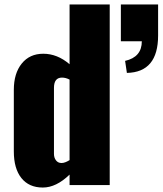

<svg xmlns="http://www.w3.org/2000/svg" viewBox="-20 -830 729 861"><path d="M172 11Q110 11 76 -31.5Q42 -74 42 -151V-427Q42 -501 77.5 -545Q113 -589 174 -589Q237 -589 292 -542V-810H472V0H292V-47Q232 11 172 11ZM549 -503 541 -557Q616 -574 616 -645H522V-810H689V-671Q689 -506 549 -503ZM256 -99Q271 -99 292 -112V-473Q275 -482 258 -482Q222 -482 222 -436V-140Q222 -123 231 -111Q240 -99 256 -99Z"/></svg>

Font: Oswald Heavy
Style: Regular
Weight: 400
Designer: Vernon Adams
Foundry: Vernon Adams
Version: Version 4.101